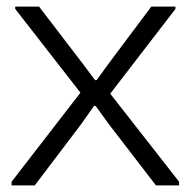

<svg xmlns="http://www.w3.org/2000/svg" viewBox="-20 -560 576 580"><path d="M15 -11 223 -280 26 -533V-540H98L232 -365L267 -318H272L306 -365L437 -540H510V-533L313 -277L521 -11V0H451L308 -186L269 -240H264L226 -186L85 0H15Z"/></svg>

Font: EncodeSans
Style: Light
Weight: 300
Designer: Pablo Impallari, Andres Torresi
Foundry: Pablo Impallari, Andres Torresi
Version: Version 1.000; ttfautohint (v1.4.1)